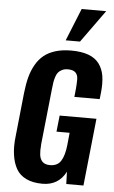

<svg xmlns="http://www.w3.org/2000/svg" viewBox="-68 -1124 703 1180"><g transform="rotate(5 283.5 -534.5)"><path d="M305.7 -879.4 386.7 -1079.6H538.1L394 -879.4ZM240.2 11.2Q180.7 11.2 139.6 -8.5Q98.6 -28.3 78.1 -64.5Q57.1 -101.6 50.3 -153.3Q46.9 -177.7 46.9 -204.1Q46.9 -234.9 51.3 -269.5L79.1 -535.6Q85 -590.3 96.4 -633.3Q107.9 -676.3 128.4 -711.9Q148.9 -747.6 178.2 -771Q207.5 -794.4 249.5 -807.1Q291.5 -819.8 345.2 -819.8Q408.7 -819.8 451.7 -804Q494.6 -788.1 518.1 -756.6Q541.5 -725.1 548.8 -682.6Q552.7 -659.2 552.7 -630.9Q552.7 -608.4 550.3 -582.5L545.4 -537.6H389.2L394.5 -589.8Q397 -619.1 397 -641.6Q397 -645.5 397 -649.4Q396.5 -674.8 381.6 -689Q366.7 -703.1 335 -703.1Q314.5 -703.1 299.6 -695.8Q284.7 -688.5 275.9 -678.2Q267.1 -668 261.2 -649.7Q255.4 -631.3 252.9 -616.5Q250.5 -601.6 248 -577.6L211.4 -231.4Q209.5 -210.4 209.5 -192.4Q210 -178.2 210.9 -166Q213.9 -138.2 229.7 -122.6Q245.6 -106.9 276.4 -106.9Q322.3 -106.9 343.5 -140.4Q364.7 -173.8 371.6 -237.8L379.4 -315.4H298.3L309.1 -415.5H536.1L492.2 0H386.2L383.8 -75.7Q338.9 11.2 240.2 11.2Z"/></g></svg>

Font: Oswald
Style: Demi-Bold
Weight: 600
Designer: Vernon Adams
Foundry: Vernon Adams
Version: 3.0; ttfautohint (v0.94.23-7a4d-dirty) -l 8 -r 50 -G 200 -x 